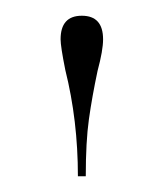

<svg xmlns="http://www.w3.org/2000/svg" viewBox="-20 -734 208 244"><path d="M63 -645Q57 -675 57 -684Q57 -714 84 -714Q111 -714 111 -684Q111 -670 104 -644Q97 -611 93 -582.5Q89 -554 89 -510H79Q79 -581 63 -645Z"/></svg>

Font: Libre Caslon Display
Style: Regular
Weight: 400
Designer: Pablo Impallari, Rodrigo Fuenzalida
Foundry: Pablo Impallari, Rodrigo Fuenzalida
Version: Version 1.100; ttfautohint (v1.6) -l 8 -r 50 -G 200 -x 14 -D